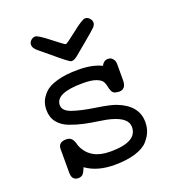

<svg xmlns="http://www.w3.org/2000/svg" viewBox="-120 -735 765 836"><g transform="rotate(-20 262.5 -317.0)"><path d="M72 -31V-140Q72 -172 109 -172Q126 -172 134.5 -161.5Q143 -151 146 -137Q149 -123 161.5 -104.5Q174 -86 196 -73Q226 -56 271 -56H275Q397 -56 397 -125Q397 -167 325 -187Q309 -192 271 -197.5Q233 -203 203 -209.5Q173 -216 141 -228Q109 -240 90.5 -263.5Q72 -287 72 -321Q72 -342 79 -360Q86 -378 104.5 -397Q123 -416 163 -427.5Q203 -439 261 -439Q327 -439 369 -418Q380 -439 399 -439Q405 -439 411 -437Q417 -435 423.5 -426.5Q430 -418 430 -404V-329Q430 -288 397 -288Q394 -288 382 -290Q370 -293 365 -303Q360 -313 358 -325.5Q356 -338 349.5 -349.5Q343 -361 321.5 -369Q300 -377 262 -377H260Q134 -377 134 -321Q134 -294 173.5 -280.5Q213 -267 276.5 -257.5Q340 -248 367 -238Q459 -203 459 -125Q459 -102 451.5 -82Q444 -62 425.5 -41Q407 -20 367 -7.5Q327 5 270 5Q190 5 139 -32Q138 -30 136 -25.5Q134 -21 133 -19Q132 -17 130.5 -13.5Q129 -10 127.5 -8.5Q126 -7 124 -4Q122 -1 120 0Q118 1 115 2.5Q112 4 109 4.5Q106 5 102 5Q72 5 72 -31ZM106 -610Q106 -622 115 -630.5Q124 -639 135 -639Q148 -639 196.5 -600.5Q245 -562 250 -562Q256 -562 304.5 -600.5Q353 -639 366 -639Q378 -639 386.5 -629.5Q395 -620 395 -610Q395 -599 386 -589.5Q377 -580 329 -540Q297 -514 276 -496Q261 -484 251 -484H247Q239 -484 172 -541Q144 -564 126 -579Q106 -595 106 -610Z"/></g></svg>

Font: CMU Typewriter Text
Style: Regular
Weight: 500
Monospace: yes
Version: Version 0.7.0